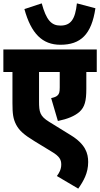

<svg xmlns="http://www.w3.org/2000/svg" viewBox="-20 -916 595 1141"><path d="M547 -867 437 -896C427 -800 400 -764 339 -764C285 -764 255 -797 228 -896L125 -862C165 -717 231 -650 339 -650C459 -650 524 -711 547 -867ZM555 -488V-622H0V-488H54V-304C54 -240 58 -210 76 -175C94 -141 121 -116 185 -77L285 -16C335 13 344 34 344 62C344 91 331 113 318 130L445 205C477 159 504 112 504 47C504 -5 488 -59 400 -113L272 -192C217 -226 212 -250 212 -314V-488H335V-397C335 -370 332 -358 322 -349C315 -342 303 -337 284 -333L324 -197C382 -209 423 -226 452 -251C484 -280 493 -317 493 -388V-488Z"/></svg>

Font: Noto Sans Devanagari UI Condensed Black
Style: Regular
Weight: 900
Width: 3
Designer: Jelle Bosma - Monotype Design Team
Foundry: Monotype Imaging Inc.
Version: Version 2.004